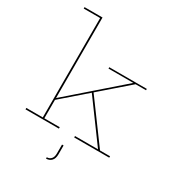

<svg xmlns="http://www.w3.org/2000/svg" viewBox="-231 -929 1178 1285"><g transform="rotate(30 358.0 -286.5)"><path d="M179.5 -11H298.5V0H40.5V-11H167.5V-779H40.5V-790H179.5ZM376 -329 610 -11H687.5V0H416.5V-11H594.5L367 -321ZM175.5 -150 173.5 -162.5 577 -514H385V-524.5H675V-514H594.5ZM370 82H382V150.5Q382 183.5 366 200.2Q350 217 324 217V206.5Q344.5 206.5 357.2 192.5Q370 178.5 370 150Z"/></g></svg>

Font: Hepta Slab ExtraLight Thin
Style: Regular
Weight: 250
Version: Version 1.102